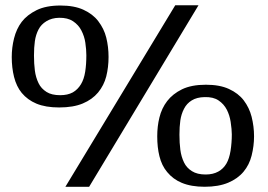

<svg xmlns="http://www.w3.org/2000/svg" viewBox="-20 -714 1024 734"><path d="M738.8 -693.8 320.8 0H230L649.9 -693.8ZM210.9 -692.9Q263.7 -692.9 298.8 -676.8Q335 -660.2 355.5 -633.3Q377.9 -604 386.2 -570.3Q395 -535.2 395 -496.1Q395 -457 386.2 -421.9Q377.4 -387.7 355 -360.4Q332.5 -333.5 296.4 -318.4Q260.3 -303.2 206.1 -303.2Q154.3 -303.2 119.1 -317.9Q85.4 -332 63 -358.9Q43 -383.3 33.7 -419.9Q24.9 -455.1 24.9 -496.1Q24.9 -532.2 33.7 -567.4Q43 -604 63 -630.4Q83.5 -657.2 120.1 -675.3Q156.2 -692.9 210.9 -692.9ZM210 -350.1Q238.8 -350.1 258.3 -360.8Q277.3 -371.6 289.6 -392.1Q301.3 -411.6 305.7 -439.9Q310.1 -467.8 310.1 -502.9Q310.1 -524.4 306.2 -550.8Q302.7 -575.2 291 -597.7Q280.3 -618.7 259.3 -632.8Q238.8 -646.5 206.1 -646Q177.7 -645.5 157.2 -632.8Q137.2 -620.6 127.4 -601.6Q116.7 -581.1 113.3 -556.6Q109.9 -532.7 109.9 -502Q109.9 -470.2 113.3 -444.3Q116.7 -418 127.4 -396Q137.2 -375.5 158.2 -362.3Q177.7 -350.1 210 -350.1ZM767.1 -390.1Q819.8 -390.1 855 -374Q891.1 -357.4 911.6 -330.6Q933.1 -302.2 941.9 -267.6Q951.2 -230.5 951.2 -192.9Q951.2 -156.2 941.9 -119.1Q933.1 -84 911.1 -57.6Q888.7 -30.8 852.5 -15.6Q815.4 0 762.2 0Q710.9 0 674.8 -15.1Q641.6 -28.8 619.1 -56.2Q598.1 -81.1 589.4 -117.2Q581.1 -150.4 581.1 -192.9Q581.1 -231.4 589.4 -264.6Q598.1 -300.3 619.1 -327.6Q640.1 -355 675.8 -372.6Q711.9 -390.1 767.1 -390.1ZM766.1 -46.9Q794.4 -46.9 814.5 -58.1Q834 -68.8 845.7 -88.9Q856.4 -107.4 861.3 -137.2Q866.2 -168 866.2 -200.2Q866.2 -218.3 861.8 -248Q857.9 -273.4 847.2 -294.4Q835.9 -316.4 815.4 -330.1Q795.4 -343.8 762.2 -342.8Q732.4 -342.3 712.9 -330.1Q693.8 -318.4 683.6 -298.3Q672.9 -277.8 669.4 -253.4Q666 -229.5 666 -199.2Q666 -167.5 669.4 -141.6Q672.9 -114.7 683.6 -92.8Q693.4 -72.3 713.9 -59.6Q733.9 -46.9 766.1 -46.9Z"/></svg>

Font: SimahzazaarabicW05-Medium
Style: Regular
Weight: 500
Designer: Ahmed zaza
Foundry: Ahmed zaza
Version: Version 1.001